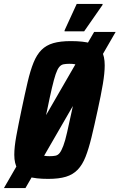

<svg xmlns="http://www.w3.org/2000/svg" viewBox="-54 -906 611 981"><path d="M-34 55 427 -743H537L76 55ZM192 8Q129 8 91 -3.5Q53 -15 36 -42.5Q19 -70 19 -115Q19 -155 29.5 -212Q40 -269 56 -345Q73 -426 87 -486Q101 -546 117.5 -586.5Q134 -627 158 -651Q182 -675 218 -685.5Q254 -696 308 -696Q373 -696 411 -684.5Q449 -673 465 -646Q481 -619 481 -572Q481 -533 471.5 -476.5Q462 -420 445 -343Q428 -264 413.5 -204.5Q399 -145 383 -104.5Q367 -64 343 -39Q319 -14 283 -3Q247 8 192 8ZM200 -108Q217 -108 229.5 -110.5Q242 -113 251 -124.5Q260 -136 269.5 -161Q279 -186 289 -230.5Q299 -275 314 -344Q332 -428 340.5 -474.5Q349 -521 349 -543Q349 -561 343.5 -568.5Q338 -576 327.5 -578Q317 -580 300 -580Q283 -580 270.5 -577.5Q258 -575 248.5 -563.5Q239 -552 230.5 -527Q222 -502 211.5 -457.5Q201 -413 187 -344Q175 -288 166.5 -249Q158 -210 154.5 -185Q151 -160 151 -144Q151 -127 156.5 -119.5Q162 -112 172.5 -110Q183 -108 200 -108ZM276 -746V-751L338 -886H470V-881L376 -746Z"/></svg>

Font: Saira Condensed
Style: Bold Italic
Weight: 700
Width: 3
Italic angle: -12°
Designer: Hector Gatti with collaboration of the Omnibus-Type team
Foundry: Omnibus-Type
Version: Version 1.101